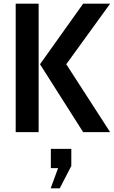

<svg xmlns="http://www.w3.org/2000/svg" viewBox="-20 -720 620 1046"><path d="M433 0 198 -370 433 -700H580L341 -370L580 0ZM65.5 0V-700H190.5V0ZM305.5 306H256L296.5 196H257V91H368.5V184Z"/></svg>

Font: Cabin
Style: Bold
Weight: 700
Width: 4
Designer: Pablo Impallari
Foundry: Pablo Impallari. http://www.impallari.com Igino Marini. http://www.ikern.com
Version: Version 3.001